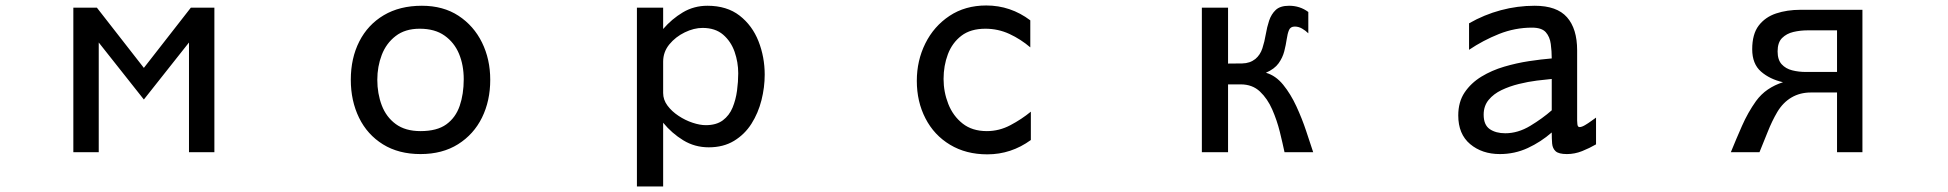

<svg xmlns="http://www.w3.org/2000/svg" viewBox="-20 -554 7040 694"><path d="M245.1 -3.9V-526.4H330.1L500 -308.6L669.9 -526.4H754.9V-3.9H663.1V-400.4L500 -194.3L336.9 -400.4V-3.9Z M1500 2.9Q1420.9 2.9 1364.3 -32.2Q1307.6 -67.4 1277.8 -128.4Q1248 -189.5 1248 -265.6Q1248 -343.8 1278.8 -404.3Q1309.6 -464.8 1367.2 -499Q1424.8 -533.2 1504.9 -533.2Q1582 -533.2 1637.2 -497.1Q1692.4 -460.9 1722.2 -400.4Q1752 -339.8 1752 -265.6Q1752 -189.5 1722.2 -128.9Q1692.4 -68.4 1635.7 -32.7Q1579.1 2.9 1500 2.9ZM1500 -80.1Q1559.6 -80.1 1593.3 -104.5Q1627 -128.9 1641.6 -171.4Q1656.2 -213.9 1656.2 -267.6Q1656.2 -318.4 1639.2 -359.4Q1622.1 -400.4 1586.9 -425.3Q1551.8 -450.2 1497.1 -450.2Q1444.3 -450.2 1410.2 -423.8Q1376 -397.5 1359.9 -355.5Q1343.8 -313.5 1343.8 -265.6Q1343.8 -215.8 1359.9 -173.3Q1376 -130.9 1410.6 -105.5Q1445.3 -80.1 1500 -80.1Z M2282.2 120.1V-526.4H2377V-449.2Q2408.2 -485.4 2448.2 -509.3Q2488.3 -533.2 2537.1 -533.2Q2607.4 -533.2 2653.3 -497.6Q2699.2 -461.9 2721.7 -404.8Q2744.1 -347.7 2744.1 -284.2Q2744.1 -238.3 2732.4 -191.9Q2720.7 -145.5 2696.3 -106.9Q2671.9 -68.4 2633.3 -44.9Q2594.7 -21.5 2542 -21.5Q2491.2 -21.5 2449.7 -46.9Q2408.2 -72.3 2377 -110.4V120.1ZM2531.2 -101.6Q2569.3 -101.6 2592.8 -119.1Q2616.2 -136.7 2627.9 -165Q2639.6 -193.4 2644 -226.1Q2648.4 -258.8 2648.4 -289.1Q2648.4 -329.1 2635.3 -366.7Q2622.1 -404.3 2593.8 -428.7Q2565.4 -453.1 2519.5 -453.1Q2488.3 -453.1 2455.1 -437Q2421.9 -420.9 2399.4 -393.6Q2377 -366.2 2377 -331.1V-217.8Q2377 -193.4 2392.6 -172.4Q2408.2 -151.4 2432.6 -135.3Q2457 -119.1 2483.4 -110.4Q2509.8 -101.6 2531.2 -101.6Z M3548.8 3.9Q3471.7 3.9 3414.1 -30.8Q3356.4 -65.4 3325.2 -126Q3293.9 -186.5 3293.9 -261.7Q3293.9 -335 3324.7 -397Q3355.5 -459 3412.1 -496.6Q3468.8 -534.2 3544.9 -534.2Q3632.8 -534.2 3704.1 -480.5V-382.8Q3669.9 -412.1 3628.9 -431.2Q3587.9 -450.2 3542 -450.2Q3488.3 -450.2 3455.1 -424.8Q3421.9 -399.4 3406.2 -357.9Q3390.6 -316.4 3390.6 -268.6Q3390.6 -221.7 3407.7 -178.2Q3424.8 -134.8 3459.5 -107.4Q3494.1 -80.1 3546.9 -80.1Q3591.8 -80.1 3632.3 -101.6Q3672.9 -123 3706.1 -150.4V-47.9Q3634.8 3.9 3548.8 3.9Z M4324.2 -3.9V-526.4H4418.9V-324.2Q4442.4 -324.2 4470.2 -324.7Q4498 -325.2 4517.6 -340.8Q4535.2 -355.5 4543 -379.4Q4550.8 -403.3 4555.2 -429.7Q4559.6 -456.1 4567.4 -479.5Q4575.2 -502.9 4591.3 -518.1Q4607.4 -533.2 4639.6 -533.2Q4678.7 -533.2 4709 -510.7V-433.6Q4699.2 -443.4 4686.5 -450.7Q4673.8 -458 4660.2 -458Q4644.5 -458 4639.2 -445.3Q4633.8 -432.6 4630.9 -412.1Q4627.9 -391.6 4622.1 -368.7Q4616.2 -345.7 4601.6 -325.2Q4586.9 -304.7 4555.7 -291Q4590.8 -281.2 4618.2 -247.6Q4645.5 -213.9 4666 -169.4Q4686.5 -125 4701.2 -80.6Q4715.8 -36.1 4726.6 -3.9H4623Q4616.2 -36.1 4606 -77.6Q4595.7 -119.1 4578.6 -158.2Q4561.5 -197.3 4534.2 -223.1Q4506.8 -249 4464.8 -249H4418.9V-3.9Z M5401.4 2.9Q5336.9 2.9 5293.9 -33.2Q5251 -69.3 5251 -136.7Q5251 -185.5 5273.9 -219.7Q5296.9 -253.9 5334.5 -276.9Q5372.1 -299.8 5417 -313Q5461.9 -326.2 5506.8 -333Q5551.8 -339.8 5588.9 -342.8Q5588.9 -369.1 5585.4 -395Q5582 -420.9 5567.4 -437.5Q5552.7 -454.1 5517.6 -454.1Q5456.1 -454.1 5398.4 -431.2Q5340.8 -408.2 5290 -374V-469.7Q5344.7 -501 5404.8 -517.1Q5464.8 -533.2 5527.3 -533.2Q5607.4 -533.2 5644 -491.7Q5680.7 -450.2 5680.7 -372.1V-118.2Q5680.7 -115.2 5681.6 -105Q5682.6 -94.7 5689.5 -94.7Q5697.3 -94.7 5709 -101.6Q5720.7 -108.4 5731.9 -116.7Q5743.2 -125 5749 -128.9V-32.2Q5725.6 -18.6 5698.7 -7.8Q5671.9 2.9 5643.6 2.9Q5614.3 2.9 5603 -7.3Q5591.8 -17.6 5590.3 -35.2Q5588.9 -52.7 5588.9 -75.2Q5549.8 -41 5502.4 -19Q5455.1 2.9 5401.4 2.9ZM5420.9 -72.3Q5466.8 -72.3 5511.2 -99.1Q5555.7 -126 5588.9 -155.3V-268.6Q5566.4 -266.6 5535.2 -262.7Q5503.9 -258.8 5470.2 -250.5Q5436.5 -242.2 5407.7 -228.5Q5378.9 -214.8 5360.8 -192.9Q5342.8 -170.9 5342.8 -139.6Q5342.8 -102.5 5364.7 -87.4Q5386.7 -72.3 5420.9 -72.3Z M6236.3 -3.9Q6254.9 -49.8 6276.4 -98.6Q6297.9 -147.5 6327.1 -188.5Q6345.7 -213.9 6370.1 -230.5Q6394.5 -247.1 6424.8 -256.8Q6377 -267.6 6345.2 -295.4Q6313.5 -323.2 6313.5 -376Q6313.5 -430.7 6336.9 -461.4Q6360.4 -492.2 6399.9 -505.4Q6439.5 -518.6 6488.3 -518.6H6711.9V-3.9H6620.1V-219.7H6525.4Q6486.3 -219.7 6455.6 -201.7Q6424.8 -183.6 6404.3 -149.4Q6384.8 -116.2 6369.6 -77.6Q6354.5 -39.1 6339.8 -3.9ZM6506.8 -293.9H6620.1V-444.3H6513.7Q6487.3 -444.3 6462.4 -438.5Q6437.5 -432.6 6421.4 -416.5Q6405.3 -400.4 6405.3 -368.2Q6405.3 -337.9 6419.9 -321.8Q6434.6 -305.7 6458 -299.8Q6481.4 -293.9 6506.8 -293.9Z"/></svg>

Font: Kosugi
Style: Regular
Weight: 400
Version: Version 4.002